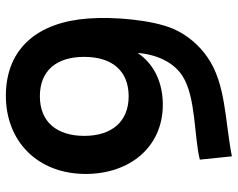

<svg xmlns="http://www.w3.org/2000/svg" viewBox="-96 -678 791 638"><g transform="rotate(90 299.0 -359.5)"><path d="M295 16C450.5 17.5 558.5 -90 558.5 -249.5C558.5 -393 471.5 -505.5 328 -505.5C264.5 -505.5 197.5 -483 156.5 -422C161 -482.5 186 -541.5 234 -571.5C303 -615.5 436 -609.5 511 -628.5L500 -735C381.5 -712 258 -715 171 -654C131.5 -627 96 -586.5 76 -539.5C46.5 -470 35.5 -342 42 -257C54.5 -90.5 140 14 295 16ZM300.5 -97C216.5 -97 169.5 -150.5 169.5 -244.5C169.5 -336 215 -392 300.5 -392C384.5 -392 432 -336 432 -244.5C432 -155 387 -97 300.5 -97Z"/></g></svg>

Font: Hauora
Style: Bold
Weight: 700
Designer: Wayne Shih
Foundry: WCYS
Version: Version 1.001;hotconv 1.0.109;makeotfexe 2.5.65596